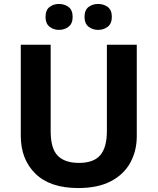

<svg xmlns="http://www.w3.org/2000/svg" viewBox="-20 -940 796 970"><path d="M671 -252Q671 -178 638.5 -118.5Q606 -59 540.5 -24.5Q475 10 375 10Q233 10 159 -62.5Q85 -135 85 -254V-714H236V-277Q236 -189 272 -153Q308 -117 379 -117Q453 -117 486.5 -156Q520 -195 520 -278V-714H671ZM210 -854Q210 -889 230 -904.5Q250 -920 277.9 -920Q305.8 -920 326.4 -904.6Q347 -889.2 347 -854.4Q347 -821 326.4 -805Q305.8 -789 277.9 -789Q250 -789 230 -805.2Q210 -821.5 210 -854ZM407 -854Q407 -889 427.1 -904.5Q447.3 -920 475.6 -920Q504 -920 524.5 -904.6Q545 -889.2 545 -854.4Q545 -821 524.4 -805Q503.9 -789 476 -789Q447.5 -789 427.2 -805.2Q407 -821.5 407 -854Z"/></svg>

Font: Noto Sans Lisu
Style: Regular
Weight: 400
Designer: Monotype Design Team. David Williams.
Foundry: Monotype Imaging Inc.
Version: Version 2.102